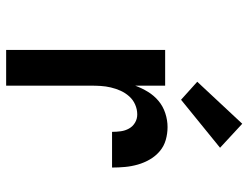

<svg xmlns="http://www.w3.org/2000/svg" viewBox="-114 -714 827 640"><g transform="rotate(90 300.0 -393.5)"><path d="M146 0V-530H265V-430Q273 -452 285.5 -472.5Q298 -493 316 -508Q334 -523 357 -530.5Q380 -538 403 -538Q425 -538 446 -532Q467 -526 483.5 -512Q500 -498 511 -479Q522 -460 528 -439Q534 -418 536 -396.5Q538 -375 538 -353H419Q419 -368 417 -382.5Q415 -397 408 -409.5Q401 -422 388.5 -429.5Q376 -437 361 -437Q344 -437 328 -430Q312 -423 300.5 -410Q289 -397 282 -381.5Q275 -366 271 -349Q267 -332 266 -315Q265 -298 265 -281V0ZM312 -583 252 -637 392 -787 472 -713Z"/></g></svg>

Font: Iosevka Curly Extended
Style: Bold
Weight: 700
Width: 7
Monospace: yes
Designer: Belleve Invis
Foundry: Belleve Invis
Version: Version 11.1.0; ttfautohint (v1.8.3)